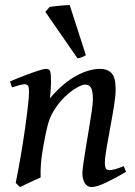

<svg xmlns="http://www.w3.org/2000/svg" viewBox="-20 -735 545 775"><path d="M488.8 -41.5Q444.3 -15.1 407.2 2.4Q370.1 20 349.6 20Q332.5 20 322.5 4.6Q312.5 -10.7 312.5 -37.1Q312.5 -47.4 316.7 -76.2Q320.8 -105 327.1 -143.1Q333.5 -181.2 339.8 -219.5Q346.2 -257.8 350.6 -288.3Q355 -318.8 355 -332Q355 -366.2 347.9 -379.9Q340.8 -393.6 321.8 -393.6Q313 -393.6 291.3 -381.8Q269.5 -370.1 243.2 -345.7Q216.8 -321.3 194.3 -283.2Q180.2 -259.8 171.9 -227.1Q163.6 -194.3 155.3 -147Q147.5 -103.5 145.3 -74.5Q143.1 -45.4 144 -18.6Q135.3 -14.6 118.4 -7.1Q101.6 0.5 85.2 8.3Q68.8 16.1 60.5 20L43.5 3.4Q53.2 -44.9 63 -101.3Q72.8 -157.7 80.3 -210.9Q87.9 -264.2 92.5 -304.7Q97.2 -345.2 97.2 -362.3Q97.2 -384.8 92.5 -389.9Q87.9 -395 79.1 -395Q71.8 -395 54.4 -390.1Q37.1 -385.3 28.3 -382.3L20.5 -406.2Q48.3 -418.5 78.6 -429.9Q108.9 -441.4 132.8 -449.2Q156.7 -457 165.5 -457Q179.2 -457 182.6 -446.8Q186 -436.5 186 -401.9Q186 -391.6 184.6 -371.1Q183.1 -350.6 181.6 -338.4Q234.9 -400.4 287.1 -428.7Q339.4 -457 383.3 -457Q414.1 -457 430.4 -439.5Q446.8 -421.9 446.8 -374.5Q446.8 -349.1 440.2 -307.6Q433.6 -266.1 425 -220.5Q416.5 -174.8 409.9 -136Q403.3 -97.2 403.3 -77.1Q403.3 -60.5 407.7 -54.4Q412.1 -48.3 420.9 -48.3Q441.9 -48.3 479.5 -64.5ZM326.7 -512.2Q308.1 -500.5 292.5 -500L163.1 -687L180.2 -707Q188 -708.5 204.1 -710.2Q220.2 -711.9 236.6 -713.4Q252.9 -714.8 261.2 -714.8Z"/></svg>

Font: Gentium Book Plus
Style: Italic
Weight: 400
Italic angle: -8°
Designer: Victor Gaultney, Annie Olsen, Iska Routamaa, Becca Hirsbrunner
Foundry: SIL International
Version: Version 6.101